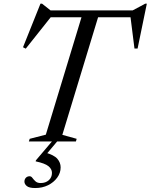

<svg xmlns="http://www.w3.org/2000/svg" viewBox="-20 -750 798 1018"><path d="M712.5 -658.5H195.5L256 -667.5L116.5 -492L102 -499.5L194.5 -730.5H203L258 -687L218.5 -695H712.5L668.5 -687L750 -730.5H758.5L709.5 -492.5H693L671 -667ZM416.5 -673H504.5L310.5 -35L386.5 -14L382.5 0H133L137.5 -14L223 -36ZM166.5 247Q135 247 122.2 236.5Q109.5 226 109.5 213Q109.5 201 117 192.8Q124.5 184.5 137.5 184.5Q145.5 184.5 152 193.5Q158.5 202.5 168.2 211.5Q178 220.5 195.5 220.5Q222 220.5 238.8 205.5Q255.5 190.5 255.5 166.5Q255.5 146.5 237 131.2Q218.5 116 169 105.5L170.5 100L268.5 -15.5H296L204.5 93.5L217.5 58Q266.5 71.5 284 91.8Q301.5 112 301.5 137.5Q301.5 167 283.2 192Q265 217 234.8 232Q204.5 247 166.5 247Z"/></svg>

Font: Newsreader 48pt
Style: Italic
Weight: 400
Italic angle: -17°
Version: Version 1.003